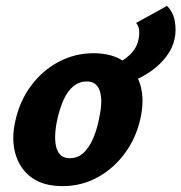

<svg xmlns="http://www.w3.org/2000/svg" viewBox="-20 -619 617 653"><path d="M193 14Q127 14 87 -15.5Q47 -45 32.5 -95.5Q18 -146 32 -207Q47 -276 86 -328Q125 -380 180 -409Q235 -438 298 -438Q362 -438 402 -409.5Q442 -381 457 -331Q472 -281 458 -218Q444 -152 406 -99.5Q368 -47 313 -16.5Q258 14 193 14ZM217 -81Q245 -81 264.5 -99.5Q284 -118 297.5 -150Q311 -182 318 -221Q330 -277 319.5 -309.5Q309 -342 275 -342Q250 -342 230 -326Q210 -310 196 -279Q182 -248 173 -204Q162 -145 173 -113Q184 -81 217 -81ZM342 -325 332 -392Q360 -395 385.5 -407.5Q411 -420 429.5 -441Q448 -462 452 -490Q454 -501 453.5 -514.5Q453 -528 443 -541L548 -599Q569 -578 574.5 -547Q580 -516 574 -488Q568 -457 546.5 -428Q525 -399 493 -376.5Q461 -354 422.5 -340.5Q384 -327 342 -325Z"/></svg>

Font: Ysabeau Infant ExtraBold
Style: Italic
Weight: 800
Italic angle: -12°
Designer: Christian Thalmann (Catharsis Fonts)
Version: Version 2.001;gftools[0.9.30]; featfreeze: ss01,ss02,lnum